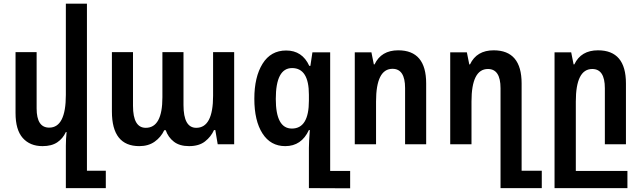

<svg xmlns="http://www.w3.org/2000/svg" viewBox="-20 -780 3468 1038"><path d="M450 143V-760H336V-267Q336 -90 246 -90Q178 -90 178 -194V-498H64V-169Q64 -78 103 -34Q142 10 210 10Q259 10 289.5 -10.5Q320 -31 336 -66H340Q338 -47 337 -28.5Q336 -10 336 8V237H552V143Z M733 10Q782 10 816 -14Q850 -38 868 -76H876Q889 -38 920 -14Q951 10 1002 10Q1056 10 1088.5 -15.5Q1121 -41 1137 -77H1144L1157 0H1246V-498H1132V-262Q1132 -89 1041 -89Q972 -89 972 -212V-498H858V-254Q858 -89 768 -89Q699 -89 699 -208V-498H585V-177Q585 10 733 10Z M1650 237 1873 238V144H1765V-497H1669L1658 -424H1652Q1614 -507 1527 -507Q1444 -507 1399.5 -435.5Q1355 -364 1355 -246Q1355 -127 1399 -58.5Q1443 10 1522 10Q1610 10 1650 -77H1655Q1650 -10 1650 20ZM1558 -85Q1471 -85 1471 -245Q1471 -412 1559 -412Q1650 -412 1650 -268V-236Q1650 -85 1558 -85Z M1898 0H2013V-231Q2013 -408 2102 -408Q2170 -408 2170 -304V0H2284V-329Q2284 -508 2133 -508Q2041 -508 2005 -432H2001L1988 -497H1898Z M2686 237H2909V143H2800V-329Q2800 -508 2649 -508Q2557 -508 2521 -432H2517L2504 -497H2414V0H2529V-231Q2529 -407 2618 -407Q2686 -407 2686 -303Z M3372 144H3093V-231Q3093 -407 3182 -407Q3250 -407 3250 -303V0H3364V-329Q3364 -508 3213 -508Q3121 -508 3085 -432H3081L3068 -497H2978V237H3372Z"/></svg>

Font: Noto Sans Armenian Condensed Semi
Style: Regular
Weight: 600
Width: 3
Designer: Monotype Design Team
Foundry: Monotype Imaging Inc.
Version: Version 1.901